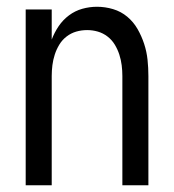

<svg xmlns="http://www.w3.org/2000/svg" viewBox="-20 -548 515 568"><path d="M56 0V-520H133V-431Q141 -452 153.5 -470.5Q166 -489 184 -502.5Q202 -516 223.5 -522Q245 -528 267 -528Q291 -528 314.5 -521Q338 -514 356.5 -498.5Q375 -483 387 -462Q399 -441 406.5 -418Q414 -395 416.5 -371Q419 -347 419 -323V0H342V-323Q342 -339 340 -355Q338 -371 333 -386.5Q328 -402 319.5 -416Q311 -430 298 -440Q285 -450 269.5 -454.5Q254 -459 238 -459Q221 -459 205.5 -454.5Q190 -450 177 -440Q164 -430 155.5 -416Q147 -402 142 -386.5Q137 -371 135 -355Q133 -339 133 -323V0Z"/></svg>

Font: Iosevka QP
Style: Regular
Weight: 400
Designer: Belleve Invis
Foundry: Belleve Invis
Version: Version 20.0.0; ttfautohint (v1.8.4)